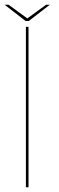

<svg xmlns="http://www.w3.org/2000/svg" viewBox="-30 -788 250 808"><path d="M79 0H90V-675H79ZM78 -699.5H91L179.5 -768H164L85 -710.5L6 -768H-10.5Z"/></svg>

Font: Anybody Thin
Style: Regular
Weight: 100
Designer: Tyler Finck
Foundry: Etcetera Type Company
Version: Version 1.114;gftools[0.9.25]